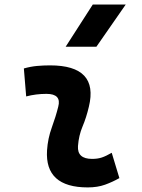

<svg xmlns="http://www.w3.org/2000/svg" viewBox="-20 -815 626 845"><path d="M471.7 -142.6 505.4 -31.2Q475.6 -14.2 442.4 -2.2Q409.2 9.8 366.2 9.8Q176.8 9.8 187 -153.3Q190.4 -205.6 208 -253.9Q225.6 -302.2 236.3 -345.2Q251.5 -401.9 184.6 -401.9Q138.2 -401.9 95.2 -390.6L85 -513.7Q113.8 -522 142.6 -524.7Q171.4 -527.3 200.2 -527.3Q415.5 -527.3 371.1 -345.2Q359.9 -297.4 343.3 -258.3Q326.7 -219.2 323.2 -172.4Q319.3 -115.7 385.3 -115.7Q409.7 -115.7 428 -121.8Q446.3 -127.9 471.7 -142.6ZM269 -609.4 388.2 -794.9H533.2L404.3 -609.4Z"/></svg>

Font: Cascadia Code PL
Style: Bold Italic
Weight: 700
Italic angle: -10°
Monospace: yes
Designer: Aaron Bell
Foundry: Saja Typeworks
Version: Version 2404.023; ttfautohint (v1.8.4)